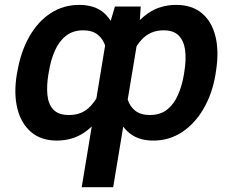

<svg xmlns="http://www.w3.org/2000/svg" viewBox="-20 -573 965 796"><path d="M318.8 203.1 424.8 -439 456.5 -545.9H563.5L556.6 -444.3L449.2 203.1ZM49.8 -265.6 51.8 -275.4Q65.9 -358.4 101.3 -420.9Q136.7 -483.4 189.7 -518.1Q242.7 -552.7 308.1 -552.7Q373.5 -552.7 411.6 -518.8Q449.7 -484.9 464.8 -423.6Q480 -362.3 474.6 -279.3L471.2 -259.3Q449.7 -179.7 414.6 -118.9Q379.4 -58.1 330.3 -24.2Q281.2 9.8 215.3 9.8Q150.4 9.8 108.9 -25.6Q67.4 -61 52 -123Q36.6 -185.1 49.8 -265.6ZM182.6 -275.4 180.7 -265.6Q172.9 -218.3 176.5 -179.7Q180.2 -141.1 201.2 -118.7Q222.2 -96.2 265.6 -96.2Q321.3 -95.7 356 -133.8Q390.6 -171.9 411.6 -233.4L423.8 -306.2Q427.2 -347.7 417.5 -379.6Q407.7 -411.6 385 -429.4Q362.3 -447.3 325.2 -447.3Q282.7 -447.3 253.9 -424.8Q225.1 -402.3 207.8 -363.5Q190.4 -324.7 182.6 -275.4ZM875 -275.4 873.5 -265.1Q860.4 -185.1 824.2 -122.8Q788.1 -60.5 734.9 -25.4Q681.6 9.8 615.7 9.8Q566.9 9.8 533.4 -9.8Q500 -29.3 480.2 -64.9Q460.4 -100.6 453.1 -149.9Q445.8 -199.2 448.7 -259.3L453.1 -279.3Q475.1 -361.3 510 -422.9Q544.9 -484.4 594.7 -518.6Q644.5 -552.7 710.4 -552.7Q775.9 -552.7 817.1 -518.1Q858.4 -483.4 873.5 -421.1Q888.7 -358.9 875 -275.4ZM742.7 -265.6 744.1 -275.4Q752.4 -325.2 747.6 -364Q742.7 -402.8 721.4 -425Q700.2 -447.3 658.2 -447.3Q602.1 -447.3 566.4 -407.7Q530.8 -368.2 512.7 -306.2L501 -233.4Q499.5 -192.4 509 -161.6Q518.6 -130.9 541.3 -113.5Q564 -96.2 601.1 -96.2Q644.5 -96.2 672.9 -118.7Q701.2 -141.1 718 -179.7Q734.9 -218.3 742.7 -265.6Z"/></svg>

Font: Inter 20pt SemiBold
Style: Italic
Weight: 600
Italic angle: -9.3988°
Version: Version 4.001;git-66647c0bb